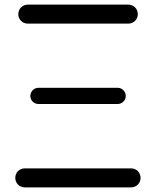

<svg xmlns="http://www.w3.org/2000/svg" viewBox="-20 -809 673 829"><path d="M146 -430C127 -430 111 -414 111 -395C111 -375 127 -360 146 -360H488C507 -360 523 -375 523 -395C523 -414 507 -430 488 -430ZM534 -707C557 -707 575 -725 575 -748C575 -771 557 -789 534 -789H100C77 -789 59 -771 59 -748C59 -725 77 -707 100 -707ZM546 0C569 0 587 -18 587 -41C587 -64 569 -82 546 -82H87C64 -82 46 -64 46 -41C46 -18 64 0 87 0Z"/></svg>

Font: Fabada
Style: Regular
Weight: 400
Designer: deFharo
Foundry: deFharo.com
Version: Version 4.000 2011 initial release